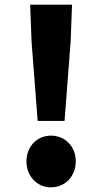

<svg xmlns="http://www.w3.org/2000/svg" viewBox="-20 -787 437 821"><path d="M141 -270H256L282 -608L288 -767H109L115 -608ZM198 14C260 14 304 -35 304 -97C304 -159 260 -207 198 -207C137 -207 93 -159 93 -97C93 -35 137 14 198 14Z"/></svg>

Font: ChiuKong Gothic MN Heavy
Style: Regular
Weight: 900
Designer: Ryoko NISHIZUKA 西塚涼子 (kana, bopomofo & ideographs); Paul D. Hunt (Latin, Greek & Cyrillic); Sandoll Communications 산돌커뮤니
Foundry: Adobe
Version: Version 1.300